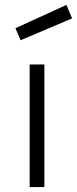

<svg xmlns="http://www.w3.org/2000/svg" viewBox="-20 -763 314 783"><path d="M43 -648 251 -743 274 -688 64 -599ZM101 0V-500H161V0Z"/></svg>

Font: TitilliumText22L Lt
Style: Thin
Weight: 300
Designer: Campivisivi
Foundry: Campivisivi
Version: 1.000